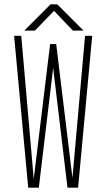

<svg xmlns="http://www.w3.org/2000/svg" viewBox="-20 -865 490 885"><path d="M311 0 313 -34 372 -700H405L340 0ZM110 0 45 -700H78L136 -34L139 0ZM131 0 137 -53 211 -662H230L233 -619L159 0ZM291 0 217 -619 220 -662H239L313 -53L319 0ZM365 -724H316L229 -815L141 -724H92L213 -845H244Z"/></svg>

Font: League Mono Thin Condensed
Style: Regular
Weight: 100
Width: 1
Designer: Tyler Finck
Foundry: The League of Moveable Type / Tyler Finck
Version: Version 2.300;RELEASE